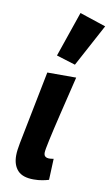

<svg xmlns="http://www.w3.org/2000/svg" viewBox="-91 -847 527 906"><g transform="rotate(10 172.5 -394.0)"><path d="M137.1 12Q84.2 12 60.5 -13.9Q36.8 -39.8 36.8 -85Q36.8 -98.2 38.7 -112.6Q40.6 -127 44.1 -145.6L113.6 -496.1H252Q227 -393.6 207.8 -313.3Q188.5 -233 177.8 -183.4Q167 -133.8 167 -121.9Q167 -108.3 174.3 -103.2Q181.6 -98 191.1 -98Q195.7 -98 201.7 -98.5Q207.6 -99 213.8 -100.4L209.6 1.1Q197.6 4.9 179.2 8.4Q160.7 12 137.1 12ZM235.5 -555.1 144.6 -583.2 219.1 -799.8 344.6 -758.1Z"/></g></svg>

Font: Source Sans Variable
Style: Italic
Weight: 200
Italic angle: -11°
Designer: Paul D. Hunt
Foundry: Adobe Systems Incorporated
Version: Version 3.006;hotconv 1.0.111;makeotfexe 2.5.65597